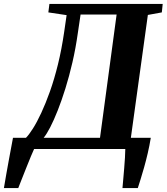

<svg xmlns="http://www.w3.org/2000/svg" viewBox="-81 -763 853 983"><path d="M-61 200Q-55.5 167.5 -49 129.8Q-42.5 92 -35.5 55Q-28.5 18 -23 -12Q-17.5 -42 -14.5 -57.5H52Q67 -72.5 87.5 -104.8Q108 -137 130.2 -184.8Q152.5 -232.5 174.8 -295Q197 -357.5 215.8 -433.8Q234.5 -510 247.5 -599L260 -685.5L166.5 -699.5L172 -743H752L747.5 -699.5L676 -686.5L589 -57.5H691Q684.5 -17.5 675.5 21Q666.5 59.5 656.8 94Q647 128.5 638.5 155.8Q630 183 624.5 200H546Q547.5 181.5 550 155Q552.5 128.5 554.8 99.2Q557 70 558.8 44Q560.5 18 560.5 0H93.5Q88 11.5 77.2 37.5Q66.5 63.5 54 94.8Q41.5 126 30.2 154.8Q19 183.5 12.5 200ZM142.5 -57.5H431L516 -688.5H331.5L317.5 -594Q306.5 -516 290 -444.5Q273.5 -373 254 -310.5Q234.5 -248 214.5 -197.5Q194.5 -147 176 -111.2Q157.5 -75.5 142.5 -57.5Z"/></svg>

Font: Merriweather 48pt ExtraBold
Style: Italic
Weight: 800
Italic angle: -7.8°
Version: Version 2.101